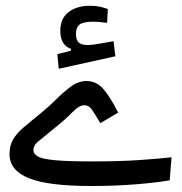

<svg xmlns="http://www.w3.org/2000/svg" viewBox="-20 -636 626 659"><path d="M293.5 2.4Q145 2.4 78.9 -24.4Q12.7 -51.3 12.7 -107.4Q12.7 -136.7 24.9 -157.5Q37.1 -178.2 60.5 -198.2Q84 -218.3 116.7 -244.6Q148.9 -271 175 -297.1Q201.2 -323.2 225.6 -340.6Q250 -357.9 276.9 -357.9Q311 -357.9 334.7 -330.6Q358.4 -303.2 385.7 -249.5L324.2 -213.4Q306.2 -244.1 295.7 -259.5Q285.2 -274.9 269.5 -274.9Q251.5 -274.9 227.1 -249.5Q202.6 -224.1 160.6 -190.9Q126 -163.1 110.4 -149.9Q94.7 -136.7 94.7 -120.6Q94.7 -107.9 109.6 -99.1Q124.5 -90.3 168 -86.2Q211.4 -82 296.9 -82Q391.6 -82 459 -86.7Q526.4 -91.3 568.8 -96.2L562.5 -17.1Q518.1 -9.3 446.3 -3.4Q374.5 2.4 293.5 2.4ZM181.6 -399.9 176.8 -450.2 223.6 -461.9V-468.3Q187 -481 187 -530.3Q187 -572.3 215.1 -594.2Q243.2 -616.2 288.6 -616.2Q307.6 -616.2 322.3 -613Q336.9 -609.9 350.1 -605L347.7 -557.6Q335.9 -559.1 323.5 -560.3Q311 -561.5 299.8 -561.5Q266.1 -561.5 253.4 -551.8Q240.7 -542 240.7 -520.5Q240.7 -498 250.5 -489.7Q260.3 -481.4 281.2 -481.4Q296.4 -481.4 321.8 -486.1Q347.2 -490.7 369.6 -494.6L376 -442.9Z"/></svg>

Font: Cascadia Code PL SemiLight
Style: Regular
Weight: 350
Monospace: yes
Designer: Aaron Bell
Foundry: Saja Typeworks
Version: Version 2404.023; ttfautohint (v1.8.4)